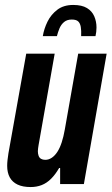

<svg xmlns="http://www.w3.org/2000/svg" viewBox="-20 -744 451 776"><path d="M104 12Q72 12 51 2Q30 -8 19.5 -27Q9 -46 9 -74Q9 -85 10.5 -98Q12 -111 14 -124L86 -527H201L136 -158Q135 -151 134 -145Q133 -139 133 -133Q133 -123 136 -114.5Q139 -106 146 -102Q153 -98 163 -98Q177 -98 189.5 -106.5Q202 -115 212 -130.5Q222 -146 229.5 -169Q237 -192 242 -221L296 -527H411L319 0H223V-65H219Q204 -39 186.5 -21.5Q169 -4 148.5 4Q128 12 104 12ZM276 -724Q311 -724 331.5 -711.5Q352 -699 361 -678Q370 -657 370 -633Q370 -624 369 -615.5Q368 -607 366 -598H308Q309 -620 306.5 -635Q304 -650 296 -657.5Q288 -665 270 -665Q251 -665 239 -655Q227 -645 220.5 -629.5Q214 -614 210 -598H153Q158 -628 172 -656.5Q186 -685 211.5 -704.5Q237 -724 276 -724Z"/></svg>

Font: Archivo ExtraCondensed
Style: Bold Italic
Weight: 700
Width: 2
Italic angle: -10°
Designer: Hector Gatti
Foundry: Omnibus-Type
Version: Version 2.001